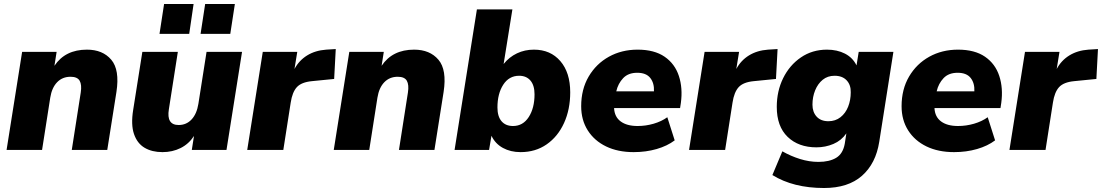

<svg xmlns="http://www.w3.org/2000/svg" viewBox="-20 -752 5527 963"><path d="M13 0 91 -492H264L253 -422Q307 -503 416 -503Q495 -503 538 -452.5Q581 -402 564 -291L518 0H340L385 -288Q391 -327 379.5 -347Q368 -367 334 -367Q293 -367 266.5 -339.5Q240 -312 232 -262L191 0Z M795 11Q742 11 705 -11Q668 -33 652 -80Q636 -127 648 -201L694 -492H872L827 -204Q814 -125 876 -125Q915 -125 941 -153Q967 -181 975 -231L1016 -492H1194L1116 0H942L953 -70Q927 -30 886 -9.5Q845 11 795 11ZM986 -582 1009 -732H1158L1135 -582ZM780 -582 803 -732H951L929 -582Z M1220 0 1298 -492H1471L1457 -406Q1480 -449 1520.5 -474Q1561 -499 1616 -503L1664 -506L1656 -356L1545 -345Q1492 -340 1469 -315Q1446 -290 1438 -237L1401 0Z M1654 0 1732 -492H1905L1894 -422Q1948 -503 2057 -503Q2136 -503 2179 -452.5Q2222 -402 2205 -291L2159 0H1981L2026 -288Q2032 -327 2020.5 -347Q2009 -367 1975 -367Q1934 -367 1907.5 -339.5Q1881 -312 1873 -262L1832 0Z M2591 11Q2541 11 2502.5 -10Q2464 -31 2445 -71L2433 0H2260L2372 -705H2550L2506 -431Q2534 -466 2573 -484.5Q2612 -503 2658 -503Q2741 -503 2790.5 -445.5Q2840 -388 2840 -289Q2840 -203 2809 -135Q2778 -67 2722 -28Q2666 11 2591 11ZM2553 -120Q2603 -120 2632 -165Q2661 -210 2661 -279Q2661 -324 2640.5 -348Q2620 -372 2584 -372Q2533 -372 2504 -327Q2475 -282 2475 -213Q2475 -168 2495.5 -144Q2516 -120 2553 -120Z M3158 11Q3079 11 3020 -17.5Q2961 -46 2928 -98Q2895 -150 2895 -219Q2895 -304 2932.5 -368Q2970 -432 3034 -467.5Q3098 -503 3178 -503Q3262 -503 3313.5 -467.5Q3365 -432 3385 -371Q3405 -310 3395 -236L3391 -210H3060Q3062 -166 3093 -143Q3124 -120 3178 -120Q3219 -120 3258.5 -131.5Q3298 -143 3327 -164L3364 -48Q3327 -20 3273.5 -4.5Q3220 11 3158 11ZM3176 -387Q3131 -387 3105.5 -360Q3080 -333 3071 -294H3260Q3262 -335 3241.5 -361Q3221 -387 3176 -387Z M3436 0 3514 -492H3687L3673 -406Q3696 -449 3736.5 -474Q3777 -499 3832 -503L3880 -506L3872 -356L3761 -345Q3708 -340 3685 -315Q3662 -290 3654 -237L3617 0Z M4113 191Q3959 191 3854 126L3904 7Q3946 31 3992.5 45.5Q4039 60 4085 60Q4140 60 4174 39.5Q4208 19 4217 -31L4225 -83Q4200 -47 4160 -30Q4120 -13 4075 -13Q3985 -13 3930.5 -65.5Q3876 -118 3876 -216Q3876 -295 3908 -360Q3940 -425 3997 -464Q4054 -503 4128 -503Q4179 -503 4218 -483Q4257 -463 4276 -424L4287 -492H4461L4390 -41Q4373 68 4303.5 129.5Q4234 191 4113 191ZM4135 -144Q4170 -144 4195.5 -164Q4221 -184 4234 -217Q4247 -250 4247 -289Q4248 -326 4226.5 -349Q4205 -372 4166 -372Q4131 -372 4106.5 -352Q4082 -332 4068.5 -299Q4055 -266 4055 -227Q4055 -190 4076 -167Q4097 -144 4135 -144Z M4765 11Q4686 11 4627 -17.5Q4568 -46 4535 -98Q4502 -150 4502 -219Q4502 -304 4539.5 -368Q4577 -432 4641 -467.5Q4705 -503 4785 -503Q4869 -503 4920.5 -467.5Q4972 -432 4992 -371Q5012 -310 5002 -236L4998 -210H4667Q4669 -166 4700 -143Q4731 -120 4785 -120Q4826 -120 4865.5 -131.5Q4905 -143 4934 -164L4971 -48Q4934 -20 4880.5 -4.5Q4827 11 4765 11ZM4783 -387Q4738 -387 4712.5 -360Q4687 -333 4678 -294H4867Q4869 -335 4848.5 -361Q4828 -387 4783 -387Z M5043 0 5121 -492H5294L5280 -406Q5303 -449 5343.5 -474Q5384 -499 5439 -503L5487 -506L5479 -356L5368 -345Q5315 -340 5292 -315Q5269 -290 5261 -237L5224 0Z"/></svg>

Font: Nunito Sans Black
Style: Italic
Weight: 900
Italic angle: -9°
Designer: Vernon Adams
Foundry: Vernon Adams
Version: Version 3.006; ttfautohint (v1.8.3)